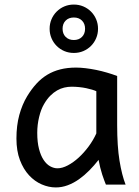

<svg xmlns="http://www.w3.org/2000/svg" viewBox="-20 -801 602 833"><path d="M290.5 -424.8Q274.9 -424.8 259 -421.1Q243.2 -417.5 227.8 -408.7Q212.4 -399.9 198 -385.5Q183.6 -371.1 170.9 -349.1Q157.7 -326.7 149.7 -293.2Q141.6 -259.8 141.6 -224.6Q141.6 -184.1 149.2 -155Q156.7 -126 169.2 -107.2Q181.6 -88.4 197.5 -79.6Q213.4 -70.8 229.5 -70.8Q250 -70.8 274.2 -83.5Q298.3 -96.2 321.3 -117.2Q344.2 -138.2 364.5 -165.5Q384.8 -192.9 397.9 -222.2V-405.3Q390.6 -408.7 379.2 -412.1Q367.7 -415.5 353.8 -418.5Q339.8 -421.4 323.5 -423.1Q307.1 -424.8 290.5 -424.8ZM488.3 -258.8Q488.3 -166.5 498.5 -103.8Q508.8 -41 524.9 0H439.5Q437 -6.3 432.6 -17.6Q428.2 -28.8 423.6 -43.2Q418.9 -57.6 414.8 -74.2Q410.6 -90.8 407.7 -107.4Q388.7 -83 367.4 -61.5Q346.2 -40 322.8 -23.4Q299.3 -6.8 273.9 2.7Q248.5 12.2 222.2 12.2Q191.4 12.2 160.9 -1Q130.4 -14.2 106 -40.5Q81.5 -66.9 66.4 -106.7Q51.3 -146.5 51.3 -200.2Q51.3 -256.3 63.7 -302Q76.2 -347.7 97.7 -383.3Q116.7 -414.6 138.2 -438Q159.7 -461.4 185.3 -476.8Q210.9 -492.2 241.7 -500Q272.5 -507.8 310.1 -507.8Q328.6 -507.8 351.3 -505.1Q374 -502.4 397.7 -497.6Q421.4 -492.7 444.8 -485.8Q468.3 -479 488.3 -471.2ZM195.3 -676.3Q195.3 -698.2 203.4 -717.3Q211.4 -736.3 225.8 -750.7Q240.2 -765.1 259.3 -773.2Q278.3 -781.2 300.3 -781.2Q322.3 -781.2 341.3 -773.2Q360.4 -765.1 374.8 -750.7Q389.2 -736.3 397.2 -717.3Q405.3 -698.2 405.3 -676.3Q405.3 -654.3 397.2 -635.3Q389.2 -616.2 374.8 -601.8Q360.4 -587.4 341.3 -579.3Q322.3 -571.3 300.3 -571.3Q278.3 -571.3 259.3 -579.3Q240.2 -587.4 225.8 -601.8Q211.4 -616.2 203.4 -635.3Q195.3 -654.3 195.3 -676.3ZM349.1 -676.3Q349.1 -698.2 335.7 -711.7Q322.3 -725.1 300.3 -725.1Q278.3 -725.1 264.9 -711.7Q251.5 -698.2 251.5 -676.3Q251.5 -654.3 264.9 -640.9Q278.3 -627.4 300.3 -627.4Q322.3 -627.4 335.7 -640.9Q349.1 -654.3 349.1 -676.3Z"/></svg>

Font: Andika Basic
Style: Regular
Weight: 400
Designer: Annie Olsen & Victor Gaultney
Foundry: SIL International
Version: Version 1.000